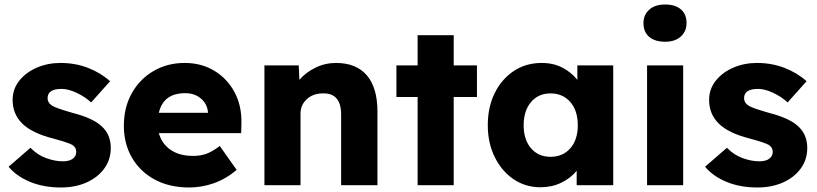

<svg xmlns="http://www.w3.org/2000/svg" viewBox="-20 -821 3622 851"><path d="M250 10Q173 10 113 -15Q53 -40 18 -82L115 -166Q146 -134 185 -120Q224 -106 259 -106Q287 -106 302.5 -117.5Q318 -129 318 -148Q318 -168 300 -179Q282 -189 216 -207Q121 -231 78 -274Q36 -316 36 -378Q36 -427 66 -464Q96 -501 144 -521.5Q192 -542 248 -542Q314 -542 370.5 -520Q427 -498 468 -461L384 -367Q357 -392 320 -409.5Q283 -427 253 -427Q191 -427 191 -386Q191 -365 212 -352Q222 -346 244 -338.5Q266 -331 304 -320Q351 -308 385 -291.5Q419 -275 439 -253Q471 -218 471 -165Q471 -114 442.5 -74.5Q414 -35 364 -12.5Q314 10 250 10Z M819 10Q731 10 666 -25Q601 -60 565 -122Q529 -184 529 -263Q529 -345 564 -407.5Q599 -470 660 -506Q721 -542 799 -542Q873 -542 930.5 -507Q988 -472 1020 -411.5Q1052 -351 1050 -274L1049 -231H684Q697 -184 736 -157Q775 -130 836 -130Q870 -130 896.5 -140Q923 -150 954 -174L1029 -68Q982 -28 928 -9Q874 10 819 10ZM801 -408Q704 -408 684 -321H902V-322Q899 -360 871 -384Q843 -408 801 -408Z M1152 0V-531H1304L1307 -467Q1335 -500 1378 -521Q1421 -542 1469 -542Q1559 -542 1606 -487Q1653 -432 1653 -326V0H1492V-313Q1492 -410 1410 -407Q1368 -407 1340 -381.5Q1312 -356 1312 -318V0Z M1831 0V-391H1737V-531H1831V-665H1991V-531H2094V-391H1991V0Z M2376 9Q2309 9 2256.5 -26.5Q2204 -62 2173 -124.5Q2142 -187 2142 -266Q2142 -347 2173 -409Q2204 -471 2257.5 -506.5Q2311 -542 2381 -542Q2433 -542 2473 -521Q2513 -500 2539 -467V-531H2698V0H2536V-64Q2509 -31 2467.5 -11Q2426 9 2376 9ZM2420 -126Q2475 -126 2508 -164Q2541 -202 2541 -266Q2541 -330 2508 -368.5Q2475 -407 2420 -407Q2366 -407 2333.5 -368.5Q2301 -330 2301 -266Q2301 -202 2333.5 -164Q2366 -126 2420 -126Z M2928 -636Q2883 -636 2857.5 -657.5Q2832 -679 2832 -719Q2832 -755 2857.5 -778Q2883 -801 2928 -801Q2973 -801 2998 -779.5Q3023 -758 3023 -719Q3023 -682 2997.5 -659Q2972 -636 2928 -636ZM2848 0V-531H3008V0Z M3337 10Q3260 10 3200 -15Q3140 -40 3105 -82L3202 -166Q3233 -134 3272 -120Q3311 -106 3346 -106Q3374 -106 3389.5 -117.5Q3405 -129 3405 -148Q3405 -168 3387 -179Q3369 -189 3303 -207Q3208 -231 3165 -274Q3123 -316 3123 -378Q3123 -427 3153 -464Q3183 -501 3231 -521.5Q3279 -542 3335 -542Q3401 -542 3457.5 -520Q3514 -498 3555 -461L3471 -367Q3444 -392 3407 -409.5Q3370 -427 3340 -427Q3278 -427 3278 -386Q3278 -365 3299 -352Q3309 -346 3331 -338.5Q3353 -331 3391 -320Q3438 -308 3472 -291.5Q3506 -275 3526 -253Q3558 -218 3558 -165Q3558 -114 3529.5 -74.5Q3501 -35 3451 -12.5Q3401 10 3337 10Z"/></svg>

Font: Lexend
Style: Bold
Weight: 700
Designer: Bonnie Shaver-Troup, Thomas Jockin
Foundry: Lexend
Version: Version 1.007; ttfautohint (v1.8.3)